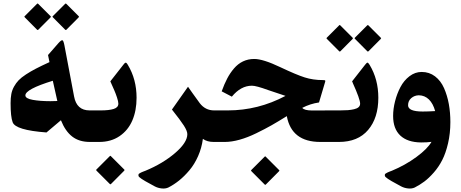

<svg xmlns="http://www.w3.org/2000/svg" viewBox="-20 -811 2632 1097"><path d="M359.4 -788.6 429.2 -718.8Q431.6 -716.8 431.6 -715.8Q431.6 -714.8 428.7 -710.9L359.9 -641.6Q356 -637.7 352.1 -641.6L283.7 -710.4Q279.8 -714.4 279.5 -715.3Q279.3 -716.3 282.2 -719.2L351.6 -788.6Q355 -791.5 356 -791.3Q356.9 -791 359.4 -788.6ZM198.7 -788.6 268.6 -718.8Q270.5 -716.8 270.8 -715.8Q271 -714.8 268.1 -710.9L199.2 -641.6Q195.3 -637.7 191.4 -641.6L123 -710.4Q119.1 -714.4 118.9 -715.3Q118.7 -716.3 121.6 -719.2L190.9 -788.6Q192.9 -790.5 194.1 -791Q195.3 -791.5 196 -791Q196.8 -790.5 198.7 -788.6ZM267.6 -232.9Q280.3 -232.9 307.6 -233.9L281.7 -349.6Q125 -301.3 125 -266.1Q125 -248 167 -240.5Q209 -232.9 267.6 -232.9ZM509.3 0H493.7Q432.1 0 392.6 -30.8Q353 -61.5 328.1 -124L245.6 -54.2Q67.9 -67.4 52.2 -112.8Q40.5 -143.6 40.5 -221.7Q40.5 -251.5 44.7 -273.7Q48.8 -295.9 60.1 -316.2Q71.3 -336.4 86.4 -352.3Q101.6 -368.2 128.4 -385.7Q155.3 -403.3 185.5 -418.9Q215.8 -434.6 262.7 -456.1L254.4 -496.6L314.5 -565.4Q330.6 -583 336.7 -581.1Q342.8 -579.1 348.1 -551.8L403.3 -259.8Q418 -180.2 491.7 -180.2H509.3Q521.5 -180.2 521.5 -115.7V-69.3Q521.5 0 509.3 0Z M504.4 0Q477.5 0 477.5 -75.2V-109.4Q477.5 -180.2 504.4 -180.2H556.6Q602.5 -180.2 629.4 -188.5Q656.2 -196.8 656.2 -218.8Q656.2 -231 648.4 -254.4Q640.6 -277.8 633.5 -293.9Q626.5 -310.1 610.4 -346.2L684.6 -440.9Q690.9 -449.2 694.6 -451.7Q698.2 -454.1 701.7 -451.7Q705.1 -449.2 710.4 -440.4Q760.3 -357.9 760.3 -252.4Q760.3 -179.2 736.1 -122.8Q711.9 -66.4 663.1 -33.2Q614.3 0 546.9 0ZM614.3 82 689.5 157.2Q691.9 159.2 691.9 160.4Q691.9 161.6 689 165L614.7 239.7Q610.8 244.1 606.9 239.7L533.2 166Q529.3 162.1 529.1 160.9Q528.8 159.7 531.7 156.7L606.4 82Q607.9 80.6 608.9 79.8Q609.9 79.1 610.8 79.3Q611.8 79.6 612.3 80.1Q612.8 80.6 614.3 82Z M1139.2 -17.6Q1132.3 34.7 1111.8 81.1Q1091.3 127.4 1062.5 161.6Q1033.7 195.8 1003.7 220Q973.6 244.1 941.9 260.3Q925.3 268.1 903.3 265.6Q881.3 263.2 863.3 253.4L810.1 224.1Q797.4 216.8 788.8 210.9Q780.3 205.1 775.6 200.7Q771 196.3 771 191.9Q771 187.5 771.5 185.1Q772 182.6 777.8 179.2Q783.7 175.8 786.6 174.3Q789.6 172.9 798.8 169.2Q808.1 165.5 811 164.6Q910.2 123.5 980.2 63.5Q1050.3 3.4 1050.3 -44.4Q1050.3 -62.5 1030.5 -93.5Q1010.7 -124.5 962.4 -185.1L1054.2 -315.4Q1055.7 -313.5 1080.8 -277.6Q1106 -241.7 1121.6 -221.2Q1153.3 -180.2 1203.1 -180.2H1212.9Q1225.1 -180.2 1225.1 -109.4V-69.3Q1225.1 0 1212.9 0H1200.7Q1163.1 0 1139.2 -17.6Z M1499 85 1574.2 160.2Q1576.7 162.1 1576.7 163.3Q1576.7 164.6 1573.7 168L1499.5 242.7Q1495.6 247.1 1491.7 242.7L1418 168.9Q1414.1 165 1413.8 163.8Q1413.6 162.6 1416.5 159.7L1491.2 85Q1492.7 83.5 1493.7 82.8Q1494.6 82 1495.6 82.3Q1496.6 82.5 1497.1 83Q1497.6 83.5 1499 85ZM1304.7 -258.8 1246.6 -289.1Q1261.7 -331.1 1278.1 -362.3Q1294.4 -393.6 1316.9 -419.9Q1339.4 -446.3 1368.4 -460.2Q1397.5 -474.1 1432.6 -474.1Q1483.4 -474.1 1581.5 -427.2Q1673.3 -383.8 1720.9 -368.7Q1768.6 -353.5 1824.2 -353.5Q1834.5 -353.5 1837.2 -351.8Q1839.8 -350.1 1837.9 -343.8L1802.7 -225.6Q1752.4 -218.3 1707 -194.8Q1718.3 -179.7 1764.6 -179.7L1868.7 -180.2Q1880.9 -180.2 1880.9 -115.7V-69.3Q1880.9 0 1868.7 0H1810.1Q1646 0 1618.7 -147.5Q1569.3 -116.7 1531.5 -95.2Q1493.7 -73.7 1444.1 -49.6Q1394.5 -25.4 1348.9 -12.7Q1303.2 0 1264.6 0H1210.9Q1184.1 0 1184.1 -75.2V-109.4Q1184.1 -180.2 1210.9 -180.2H1281.7Q1455.1 -180.2 1611.3 -263.2Q1544.4 -284.7 1510.7 -296.9Q1443.8 -321.3 1419.4 -321.3Q1356 -321.3 1304.7 -258.8Z M2141.6 -252.4Q2141.6 -137.2 2083.3 -68.6Q2024.9 0 1916.5 0H1863.8Q1836.9 0 1836.9 -75.2V-109.4Q1836.9 -180.2 1863.8 -180.2H1923.3Q1949.2 -180.2 1967.8 -181.6Q1986.3 -183.1 2003.2 -187Q2020 -190.9 2028.8 -198.7Q2037.6 -206.5 2037.6 -218.8Q2037.6 -244.1 1995.6 -336.9Q1995.1 -338.9 1994.6 -340.1Q1994.1 -341.3 1993.2 -343Q1992.2 -344.7 1991.7 -346.2L2065.9 -440.9Q2075.2 -453.1 2079.6 -453.1Q2084 -453.1 2091.8 -440.4Q2141.6 -357.9 2141.6 -252.4ZM2085.4 -665.5 2155.3 -595.7Q2157.7 -593.8 2157.7 -592.8Q2157.7 -591.8 2154.8 -587.9L2085.9 -518.6Q2082 -514.6 2078.1 -518.6L2009.8 -587.4Q2005.9 -591.3 2005.6 -592.3Q2005.4 -593.3 2008.3 -596.2L2077.6 -665.5Q2081.1 -668.5 2082 -668.2Q2083 -668 2085.4 -665.5ZM1924.8 -665.5 1994.6 -595.7Q1996.6 -593.8 1996.8 -592.8Q1997.1 -591.8 1994.1 -587.9L1925.3 -518.6Q1921.4 -514.6 1917.5 -518.6L1849.1 -587.4Q1845.2 -591.3 1845 -592.3Q1844.7 -593.3 1847.7 -596.2L1917 -665.5Q1918.9 -667.5 1920.2 -668Q1921.4 -668.5 1922.1 -668Q1922.9 -667.5 1924.8 -665.5Z M2445.3 -0.5Q2420.4 2.9 2385.7 2.9Q2308.1 2 2267.1 -36.6Q2226.1 -75.2 2226.1 -148.4Q2226.1 -189 2237.1 -232.2Q2248 -275.4 2267.8 -313.2Q2287.6 -351.1 2319.6 -375.5Q2351.6 -399.9 2389.2 -399.9Q2432.6 -399.9 2465.6 -374.8Q2498.5 -349.6 2517.1 -307.4Q2535.6 -265.1 2544.4 -216.6Q2553.2 -168 2553.2 -113.8Q2553.2 -48.8 2540 7.6Q2526.9 64 2506.8 103.3Q2486.8 142.6 2458.5 174.8Q2430.2 207 2404.3 226.3Q2378.4 245.6 2349.6 260.3Q2333 268.1 2311 265.6Q2289.1 263.2 2271 253.4L2217.8 224.1Q2205.1 216.8 2196.5 210.9Q2188 205.1 2183.3 200.7Q2178.7 196.3 2178.7 191.9Q2178.7 187.5 2179.2 185.1Q2179.7 182.6 2185.8 179.2Q2191.9 175.8 2194.6 174.3Q2197.3 172.9 2206.5 169.2Q2215.8 165.5 2218.8 164.6Q2295.4 132.8 2358.9 86.2Q2422.4 39.6 2445.3 -0.5ZM2311.5 -209.5Q2311.5 -173.8 2395 -173.8Q2427.2 -173.8 2466.3 -176.3Q2454.6 -219.2 2430.7 -242.7Q2406.7 -266.1 2373 -266.6Q2348.1 -266.1 2329.8 -250.5Q2311.5 -234.9 2311.5 -209.5Z"/></svg>

Font: Sahel FD-WOL
Style: Bold-FD-WOL
Weight: 700
Foundry: Saber Rastikerdar (saber.rastikerdar@gmail.com)
Version: Version 2.0.2